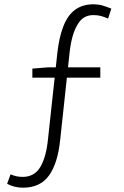

<svg xmlns="http://www.w3.org/2000/svg" viewBox="-20 -762 575 890"><path d="M13 90 29 46Q55 58 85 58Q140 58 167.5 11Q195 -36 203 -122L246 -518Q254 -589 273 -638Q312 -742 412 -742Q436 -742 455 -736.5Q474 -731 496 -722L481 -676Q462 -684 447.5 -688Q433 -692 413 -692Q377 -692 354 -668Q315 -625 303 -522L259 -114Q248 -6 207.5 51Q167 108 87 108Q46 108 13 90ZM130 -444 204 -450H445V-402H130Z"/></svg>

Font: Merged Yaku Han JP Light
Style: Regular
Weight: 300
Designer: Ryoko NISHIZUKA 西塚涼子 (kana, bopomofo & ideographs); Paul D. Hunt (Latin, Greek & Cyrillic); Sandoll Communications 산돌커뮤니
Foundry: Adobe
Version: Version 2.004